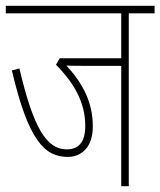

<svg xmlns="http://www.w3.org/2000/svg" viewBox="-20 -642 553 662"><path d="M424 -596H513V-622H0V-596H398V-441H186L173 -419C229 -362 274 -295 274 -208C274 -153 252 -127 210 -127C141 -127 95 -200 47 -406L21 -399C78 -155 135 -101 214 -101C257 -101 300 -130 300 -206C300 -291 264 -356 209 -416C224 -415 244 -415 262 -415H398V0H424Z"/></svg>

Font: Noto Sans Devanagari UI ExtraCondensed Thin
Style: Regular
Weight: 100
Width: 2
Designer: Jelle Bosma - Monotype Design Team
Foundry: Monotype Imaging Inc.
Version: Version 2.004